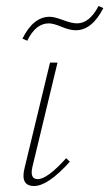

<svg xmlns="http://www.w3.org/2000/svg" viewBox="-20 -617 365 641"><path d="M71 -481 55 -488Q91 -561 146 -561Q161 -561 190.5 -550Q220 -539 237 -539Q279 -539 309 -597L325 -590Q287 -516 233 -516Q213 -516 185.5 -527.5Q158 -539 143 -539Q99 -539 71 -481ZM94 4Q47 4 62 -56L147 -408H172L88 -59Q79 -19 106 -19Q138 -19 201 -89L213 -77Q140 4 94 4Z"/></svg>

Font: EauTestText Extralight
Style: Italic
Weight: 250
Italic angle: -12°
Designer: Christian Thalmann (Catharsis Fonts)
Version: Version 0.001;PS 000.001;hotconv 1.0.88;makeotf.lib2.5.64775